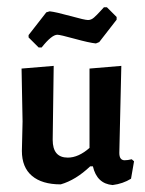

<svg xmlns="http://www.w3.org/2000/svg" viewBox="-20 -511 404 536"><path d="M328 -63.6Q336.4 -63.6 347.7 -66.4L354.2 -60.7L345.8 -12.1Q323.4 1.9 294.4 5.6Q250.5 1.9 239.3 -46.7H231.8Q191.6 -8.4 149.5 3.7Q97.2 3.7 69.2 -20.1Q41.1 -43.9 41.1 -89.7L43 -172L40.2 -319.6L129.9 -327.1L127.1 -120.6Q127.1 -71 169.2 -71Q199.1 -71 229.9 -98.1V-319.6L318.7 -327.1L313.1 -84.1Q313.1 -63.6 328 -63.6ZM305.6 -456.1 257 -393.5 247.7 -389.7Q229 -391.6 188.3 -402.8Q147.7 -414 140.2 -414Q124.3 -414 96.3 -378.5H87.9L59.8 -406.5V-413.1L109.3 -476.6L118.7 -479.4Q135.5 -477.6 176.2 -466.4Q216.8 -455.1 225.7 -455.1Q234.6 -455.1 242.5 -462.1Q250.5 -469.2 258.9 -478.5Q267.3 -487.9 270.1 -490.7H278.5L305.6 -463.6Z"/></svg>

Font: Gurajada
Style: Regular
Weight: 400
Designer: Purushoth Kumar Guthula
Foundry: SiliconAndhra, USA.
Version: Version 1.0.3; ttfautohint (v1.2.42-39fb)